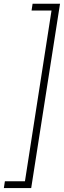

<svg xmlns="http://www.w3.org/2000/svg" viewBox="-92 -832 334 1005"><path d="M73.2 -776.9 78.6 -812.5H222.2L71.3 152.3H-71.8L-66.4 116.7H38.6L177.7 -776.9Z"/></svg>

Font: Roboto ExtraLight
Style: Italic
Weight: 250
Designer: Christian Robertson
Foundry: Google
Version: Version 3.009; 2024